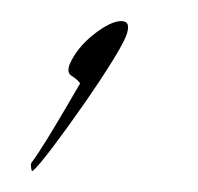

<svg xmlns="http://www.w3.org/2000/svg" viewBox="-20 -61 188 182"><path d="M11 101Q10 102 9.5 98Q9 94 10 93Q16 85 25.5 69.5Q35 54 44 38.5Q53 23 56 18Q53 14 48 11Q43 8 46 0Q53 -16 69 -28.5Q85 -41 95 -41Q103 -41 101 -32Q100 -25 88 -5.5Q76 14 60 37Q44 60 30 78.5Q16 97 11 101Z"/></svg>

Font: Explora
Style: Regular
Weight: 400
Designer: Robert E. Leuschke
Foundry: Robert E. Leuschke
Version: Version 1.010